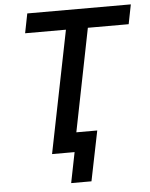

<svg xmlns="http://www.w3.org/2000/svg" viewBox="-57 -745 738 942"><g transform="rotate(-5 311.5 -274.0)"><path d="M604 -602H403L302 -96H405L355 150H255L285 0H174L295 -602H94L113 -698H623Z"/></g></svg>

Font: IBM Plex Sans Medium
Style: Italic
Weight: 500
Italic angle: -11.31°
Designer: Mike Abbink, Paul van der Laan, Pieter van Rosmalen
Foundry: Bold Monday
Version: Version 3.201